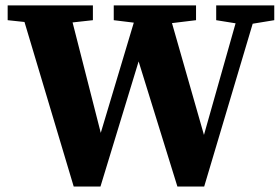

<svg xmlns="http://www.w3.org/2000/svg" viewBox="-20 -677 1021 699"><path d="M248.3 2 51.1 -657.3H228.4L354.3 -164.1H338.4L342.7 -179.4L485.9 -657.3H587.7L730.9 -156.6H714.6L718.6 -171.9L856.1 -657.3H919.8L723.4 2H625.8L475.4 -483.2H493.7L489.4 -468.9L345.8 2ZM7.9 -603.5V-657.3H318.2V-603.5L182.3 -588.5H148.5ZM394.1 -603.5V-657.3H693.7V-603.5L570.3 -588.5H516.4ZM767.1 -603.5V-657.3H978.5V-603.5L886.8 -588.5H860.4Z"/></svg>

Font: Source Serif 4 Variable
Style: Regular
Weight: 400
Designer: Frank Grießhammer
Foundry: Adobe
Version: Version 4.005;hotconv 1.1.0;makeotfexe 2.6.0